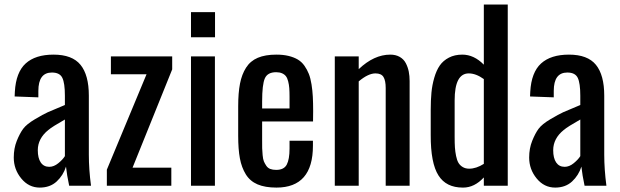

<svg xmlns="http://www.w3.org/2000/svg" viewBox="-20 -830 2769 858"><path d="M41.5 -126Q41.5 -167 54.9 -200.4Q68.4 -233.9 83.5 -254.4Q98.6 -274.9 136 -297.1Q173.3 -319.3 193.8 -328.6Q214.4 -337.9 265.6 -358.9Q268.6 -360.4 270 -360.8V-402.3Q270 -458.5 258.5 -482.2Q247.1 -505.9 211.9 -505.9Q151.4 -505.9 151.4 -423.8V-395L45.4 -398.9Q45.4 -407.7 46.4 -420.4Q51.3 -506.8 94.7 -546.4Q138.2 -585.9 219.2 -585.9Q302.7 -585.9 339.8 -540.3Q377 -494.6 377 -402.8V-138.7Q377 -73.2 386.7 0H289.1Q278.8 -48.3 274.9 -85.4Q262.7 -46.4 233.2 -19Q203.6 8.3 157.7 8.3Q108.4 8.3 75 -32.5Q41.5 -73.2 41.5 -126ZM148.9 -158.7Q148.9 -123.5 162.1 -104Q175.3 -84.5 200.2 -84.5Q220.7 -84.5 240.5 -100.6Q260.3 -116.7 270 -132.3V-295.9Q213.9 -264.2 195.8 -249Q148.9 -210.9 148.9 -158.7Z M457.5 0V-71.8L634.8 -498H475.6V-578.1H749.5V-520L572.3 -80.6H745.6V0Z M833.5 0V-578.1H940.4V0ZM833.5 -663.6V-775.9H940.9V-663.6Z M1044.4 -222.7V-355Q1044.4 -415 1052.5 -456.3Q1060.5 -497.6 1079.6 -527.6Q1098.6 -557.6 1132.1 -571.8Q1165.5 -585.9 1214.8 -585.9Q1245.6 -585.9 1269.5 -580.1Q1293.5 -574.2 1310.8 -564Q1328.1 -553.7 1340.3 -536.4Q1352.5 -519 1360.1 -499.8Q1367.7 -480.5 1372.1 -452.9Q1376.5 -425.3 1377.9 -397.9Q1379.4 -370.6 1379.4 -334L1378.9 -287.1H1151.4V-210Q1151.4 -208 1151.4 -203.6Q1151.4 -179.2 1151.6 -167.5Q1151.9 -155.8 1153.6 -137Q1155.3 -118.2 1159.2 -108.9Q1163.1 -99.6 1169.9 -89.4Q1176.8 -79.1 1187.7 -75Q1198.7 -70.8 1214.4 -70.8Q1249 -70.8 1261.5 -94.5Q1273.9 -118.2 1273.9 -166V-201.2H1378.4V-178.7Q1378.4 8.3 1215.3 8.3Q1164.6 8.3 1130.9 -6.1Q1097.2 -20.5 1078.4 -51Q1059.6 -81.5 1052 -122.3Q1044.4 -163.1 1044.4 -222.7ZM1151.4 -345.2H1273.9V-397.5Q1273.9 -420.4 1272.7 -436Q1271.5 -451.7 1267.8 -466.3Q1264.2 -481 1257.8 -489.3Q1251.5 -497.6 1240.5 -502.4Q1229.5 -507.3 1213.9 -507.3Q1175.8 -507.3 1163.6 -480Q1151.4 -452.6 1151.4 -376.5Z M1476.1 0V-578.1H1583V-521Q1651.4 -585.9 1724.1 -585.9Q1748.5 -585.9 1766.4 -575.7Q1784.2 -565.4 1793.5 -547.6Q1802.7 -529.8 1806.6 -510.3Q1810.5 -490.7 1810.5 -467.8V0H1703.6V-436.5Q1703.6 -469.7 1693.8 -485.8Q1684.1 -502 1657.7 -502Q1625.5 -502 1583 -466.3V0Z M1904.8 -227.1V-339.4Q1904.8 -382.3 1908 -416Q1911.1 -449.7 1920.7 -482.7Q1930.2 -515.6 1945.3 -537.4Q1960.4 -559.1 1986.1 -572.5Q2011.7 -585.9 2045.9 -585.9Q2098.1 -585.9 2142.1 -541V-809.6H2249V0H2142.1V-37.1Q2100.1 8.3 2049.8 8.3Q2049.3 8.3 2048.3 8.3Q1973.6 8.3 1939.5 -45.9Q1904.3 -100.6 1904.8 -227.1ZM2011.7 -217.8Q2011.7 -190.4 2012.9 -171.4Q2014.2 -152.3 2018.1 -133.1Q2022 -113.8 2028.8 -102.3Q2035.6 -90.8 2047.9 -83.5Q2060.1 -76.2 2076.7 -76.2Q2107.9 -76.2 2142.1 -97.7V-476.6Q2106.9 -502 2074.7 -502Q2011.7 -502 2011.7 -381.3Z M2344.7 -126Q2344.7 -167 2358.2 -200.4Q2371.6 -233.9 2386.7 -254.4Q2401.9 -274.9 2439.2 -297.1Q2476.6 -319.3 2497.1 -328.6Q2517.6 -337.9 2568.8 -358.9Q2571.8 -360.4 2573.2 -360.8V-402.3Q2573.2 -458.5 2561.8 -482.2Q2550.3 -505.9 2515.1 -505.9Q2454.6 -505.9 2454.6 -423.8V-395L2348.6 -398.9Q2348.6 -407.7 2349.6 -420.4Q2354.5 -506.8 2397.9 -546.4Q2441.4 -585.9 2522.5 -585.9Q2606 -585.9 2643.1 -540.3Q2680.2 -494.6 2680.2 -402.8V-138.7Q2680.2 -73.2 2689.9 0H2592.3Q2582 -48.3 2578.1 -85.4Q2565.9 -46.4 2536.4 -19Q2506.8 8.3 2460.9 8.3Q2411.6 8.3 2378.2 -32.5Q2344.7 -73.2 2344.7 -126ZM2452.1 -158.7Q2452.1 -123.5 2465.3 -104Q2478.5 -84.5 2503.4 -84.5Q2523.9 -84.5 2543.7 -100.6Q2563.5 -116.7 2573.2 -132.3V-295.9Q2517.1 -264.2 2499 -249Q2452.1 -210.9 2452.1 -158.7Z"/></svg>

Font: Oswald Regular
Style: Regular
Weight: 400
Designer: Vernon Adams
Foundry: Vernon Adams
Version: 3.0; ttfautohint (v0.95) -l 8 -r 50 -G 200 -x 0 -w "G" -W -c